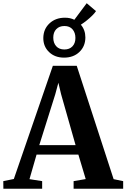

<svg xmlns="http://www.w3.org/2000/svg" viewBox="-48 -1146 768 1166"><path d="M36 -59 273 -746.5H418L642 -58L700 -46V0H399V-46L472.5 -58.5L428 -207H174L131 -58L208 -46V0H-27.5L-28 -46ZM411 -264.5 323 -574 306.5 -643.5 287.5 -573 190.5 -264.5ZM341 -796Q285 -796 249.8 -830Q214.5 -864 215 -916Q216 -970 252.8 -1004.2Q289.5 -1038.5 346.5 -1038.5Q378.5 -1038.5 403.5 -1026L478.5 -1126.5L535 -1078.5Q526.5 -1065.5 511.5 -1050.8Q496.5 -1036 478.8 -1021.8Q461 -1007.5 443 -996Q470.5 -964 470.5 -918Q470 -864.5 434 -830.2Q398 -796 341 -796ZM343 -845.5Q374 -845.5 392 -864.5Q410 -883.5 410 -915.5Q410 -947.5 392.5 -967.8Q375 -988 343.5 -988Q312 -988 293.8 -969Q275.5 -950 275.5 -917.5Q275.5 -885.5 293.2 -865.5Q311 -845.5 343 -845.5Z"/></svg>

Font: Merriweather 60pt
Style: Bold
Weight: 700
Version: Version 2.100